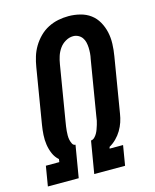

<svg xmlns="http://www.w3.org/2000/svg" viewBox="-112 -820 724 896"><g transform="rotate(-15 250.0 -371.5)"><path d="M7 0 23 -96H88L90 -110Q73 -125 64 -146Q55 -167 51.5 -190Q48 -213 49.5 -237.5Q51 -262 55 -286L99 -552Q103 -577 110.5 -601.5Q118 -626 131.5 -648.5Q145 -671 164 -690Q183 -709 206.5 -721Q230 -733 255 -738Q280 -743 305 -743Q333 -743 361 -736Q389 -729 410.5 -713Q432 -697 445.5 -673Q459 -649 465 -622Q471 -595 470 -565.5Q469 -536 464 -507L420 -241Q417 -221 410.5 -201.5Q404 -182 393 -163.5Q382 -145 366.5 -129.5Q351 -114 333 -104L331 -96H396L380 0H231L257 -155Q267 -156 274.5 -163.5Q282 -171 287 -180Q292 -189 295.5 -199Q299 -209 302 -218.5Q305 -228 307 -237.5Q309 -247 310 -257L354 -523Q357 -536 358 -549.5Q359 -563 358.5 -576.5Q358 -590 355 -602.5Q352 -615 345 -625Q338 -635 326.5 -641Q315 -647 302 -647Q283 -647 265 -636.5Q247 -626 235.5 -609.5Q224 -593 218 -574.5Q212 -556 209 -537L165 -271Q163 -260 161.5 -249Q160 -238 159 -227.5Q158 -217 158 -206Q158 -195 160 -185Q162 -175 167 -165Q172 -155 182 -155L156 0Z"/></g></svg>

Font: Iosevka Slab Oblique
Style: Bold
Weight: 700
Italic angle: -9°
Monospace: yes
Designer: Belleve Invis
Foundry: Belleve Invis
Version: Version 11.1.1; ttfautohint (v1.8.3)